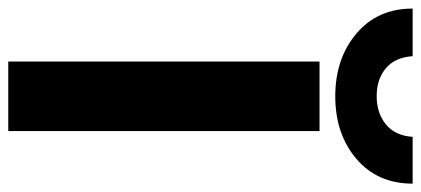

<svg xmlns="http://www.w3.org/2000/svg" viewBox="-318 -702 994 453"><g transform="rotate(90 178.5 -475.0)"><path d="M96.7 2V-732.4H260.7V2ZM-28.3 -952.1H84Q86.9 -910.2 112.8 -888.7Q138.7 -867.2 178.2 -867.2Q217.8 -867.2 244.6 -888.7Q271.5 -910.2 274.4 -952.1H384.8Q384.8 -869.1 326.2 -819.3Q267.6 -769.5 178.7 -769.5Q89.8 -769.5 30.8 -819.3Q-28.3 -869.1 -28.3 -952.1Z"/></g></svg>

Font: Gen Shin Gothic Bold
Style: Bold
Weight: 700
Designer: [Source Han Sans]
Ryoko NISHIZUKA  (kana & ideographs); Paul D. Hunt (Latin, Greek & Cyrillic); Wenlong ZHANG  (bopomofo
Version: Version 1.002.20150607